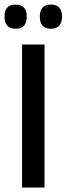

<svg xmlns="http://www.w3.org/2000/svg" viewBox="-27 -838 297 858"><path d="M172 -639V0H71.5V-639ZM42.5 -709.5Q18 -709.5 5.5 -723.2Q-7 -737 -7 -762V-765.5Q-7 -790.5 5.5 -804Q18 -817.5 42.5 -817.5Q68 -817.5 80.2 -804Q92.5 -790.5 92.5 -765.5V-762Q92.5 -737 80.2 -723.2Q68 -709.5 42.5 -709.5ZM200.5 -709.5Q175.5 -709.5 163.2 -723.2Q151 -737 151 -762V-765.5Q151 -790.5 163.2 -804Q175.5 -817.5 200.5 -817.5Q225.5 -817.5 237.8 -804Q250 -790.5 250 -765.5V-762Q250 -737 237.8 -723.2Q225.5 -709.5 200.5 -709.5Z"/></svg>

Font: Anek Kannada Medium
Style: Regular
Weight: 500
Designer: Vaishnavi Murthy, Maithili Shingre (Kannada) & Yesha Goshar (Latin)
Foundry: Ek Type
Version: Version 1.003